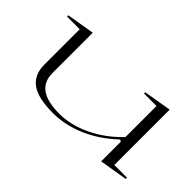

<svg xmlns="http://www.w3.org/2000/svg" viewBox="-57 -849 1197 1197"><g transform="rotate(45 541.5 -250.0)"><path d="M427 15Q294 15 234.5 -28.5Q175 -72 175 -162V-473H63V-484L248 -515V-160Q248 -84 300 -47Q352 -10 458 -10Q526 -10 595 -32.5Q664 -55 729.5 -97Q795 -139 852 -199V-473H742V-484L926 -515V-27H1038V-16L852 15V-158L839 -165Q748 -78 641 -31.5Q534 15 427 15Z"/></g></svg>

Font: Kalnia Expanded ExtraLight
Style: Regular
Weight: 250
Width: 7
Designer: Frida Medrano
Foundry: Frida Medrano
Version: Version 1.105